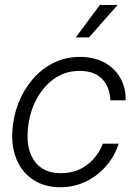

<svg xmlns="http://www.w3.org/2000/svg" viewBox="-20 -760 554 790"><path d="M228.5 10.3Q164.6 10.3 118.7 -19Q72.8 -48.3 49.8 -100.3Q26.9 -152.3 30.8 -220.2Q34.2 -279.8 55.4 -334.7Q76.7 -389.6 113.5 -432.9Q150.4 -476.1 200.2 -501Q250 -525.9 309.6 -525.9Q366.2 -525.9 408.7 -503.2Q451.2 -480.5 474.6 -439.9Q498 -399.4 497.1 -347.2H434.1Q432.1 -401.4 400.6 -434.8Q369.1 -468.3 308.1 -468.3Q246.1 -468.3 199.5 -433.6Q152.8 -398.9 125.5 -342.5Q98.1 -286.1 94.2 -220.2Q88.4 -142.1 123.8 -94.7Q159.2 -47.4 230 -47.4Q292 -47.4 336.4 -80.3Q380.9 -113.3 403.3 -168.9H468.3Q451.7 -117.2 416.5 -76.7Q381.3 -36.1 333 -12.9Q284.7 10.3 228.5 10.3ZM291.5 -606 391.1 -739.7H463.9L346.2 -606Z"/></svg>

Font: Inter Display Light
Style: Italic
Weight: 300
Italic angle: -9.39999°
Designer: Rasmus Andersson
Foundry: rsms
Version: Version 4.000;git-a52131595